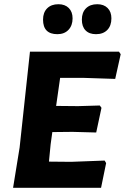

<svg xmlns="http://www.w3.org/2000/svg" viewBox="-20 -890 592 910"><path d="M257 -870Q288 -870 306 -852Q324 -834 324 -803Q324 -769 304.5 -748.5Q285 -728 252 -728Q184 -728 184 -797Q184 -831 203.5 -850.5Q223 -870 257 -870ZM441 -870Q472 -870 490 -852Q508 -834 508 -803Q508 -768 488.5 -748Q469 -728 435 -728Q403 -728 385.5 -746Q368 -764 368 -797Q368 -831 387.5 -850.5Q407 -870 441 -870ZM476 -129 483 -117 459 0H42L73 -191L122 -645H544L552 -633L526 -516L374 -521H265L246 -388L350 -387L453 -390L461 -379L436 -262L324 -265L228 -264L220 -206L212 -124L317 -123Z"/></svg>

Font: Alegreya Sans ExtraBold
Style: Italic
Weight: 800
Italic angle: -7°
Designer: Juan Pablo del Peral
Foundry: Huerta Tipografica
Version: Version 2.007